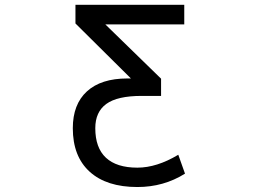

<svg xmlns="http://www.w3.org/2000/svg" viewBox="-20 -752 1040 784"><path d="M514.6 -431.6 288.1 -656.2V-732.4H732.4V-652.3H410.2L637.7 -430.7V-360.4H558.6Q459 -360.4 414.1 -327.6Q369.1 -294.9 369.1 -228.5Q369.1 -148.4 412.6 -107.9Q456.1 -67.4 541 -67.4Q620.1 -67.4 708 -120.1L735.4 -43Q648.4 11.7 541 11.7Q415 11.7 346.2 -50.8Q277.3 -113.3 277.3 -228.5Q277.3 -326.2 335 -378.9Q392.6 -431.6 500 -431.6Z"/></svg>

Font: Gen Shin Gothic Monospace Regular
Style: Regular
Weight: 400
Designer: [Source Han Sans]
Ryoko NISHIZUKA  (kana & ideographs); Paul D. Hunt (Latin, Greek & Cyrillic); Wenlong ZHANG  (bopomofo
Version: Version 1.002.20150607